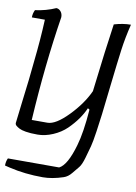

<svg xmlns="http://www.w3.org/2000/svg" viewBox="-106 -764 759 1074"><g transform="rotate(10 273.5 -227.5)"><path d="M-5 217Q-5 193 4 175H295Q340 153 374 34Q396 -41 406 -173L396 -179Q368 -114 307 -54Q275 -23 230.5 -4Q186 15 144 15Q102 15 76.5 10.5Q51 6 40 0Q15 -13 14 -22L13 -27Q18 -72 28 -153.5Q38 -235 43 -277.5Q48 -320 54 -384Q68 -511 73 -625H-1Q-1 -648 9 -668Q71 -676 125 -700Q139 -700 150 -687.5Q161 -675 161 -655Q117 -376 98 -60H187Q234 -60 303.5 -131.5Q373 -203 407 -278Q437 -532 457 -666Q507 -681 552 -681Q533 -604 523.5 -533.5Q514 -463 499 -330.5Q484 -198 479.5 -160Q475 -122 466 -60.5Q457 1 450 27Q443 53 431 95Q419 137 405.5 153Q392 169 373 192.5Q354 216 330 224Q267 245 214 245Q113 245 24 224Z"/></g></svg>

Font: Kotta One
Style: Regular
Weight: 400
Designer: Ania Kruk
Foundry: Ania Kruk
Version: Version 1.001